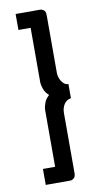

<svg xmlns="http://www.w3.org/2000/svg" viewBox="-88 -781 447 853"><g transform="rotate(-10 135.5 -354.5)"><path d="M47 -668V-740H159Q164 -740 173 -734.5Q182 -729 182 -710V-450Q182 -442 184.5 -432.5Q187 -423 192.5 -414Q198 -405 205.5 -399Q213 -393 224 -393V-329Q204 -326 193 -309Q182 -292 182 -270V1Q182 18 174 24.5Q166 31 159 31H47V-41H102V-296Q102 -310 108.5 -328Q115 -346 131 -360Q115 -374 108.5 -392Q102 -410 102 -424V-668Z"/></g></svg>

Font: PTCRaleway Medium
Style: Regular
Weight: 500
Designer: Matt McInerney, Pablo Impallari, Rodrigo Fuenzalida
Foundry: Matt McInerney, Pablo Impallari, Rodrigo Fuenzalida
Version: Version 3.000g; ttfautohint (v1.5) -l 8 -r 28 -G 28 -x 14 -D